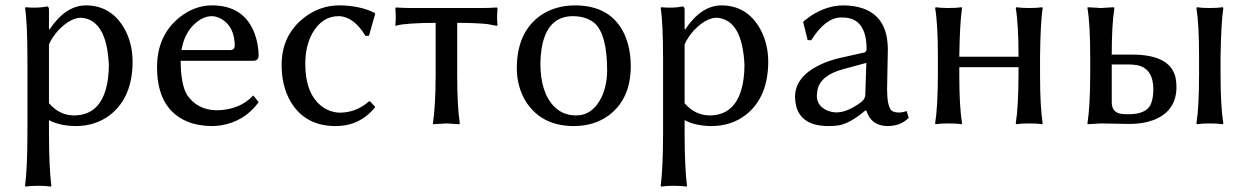

<svg xmlns="http://www.w3.org/2000/svg" viewBox="-20 -459 4654 714"><path d="M162.1 -293.9V-75.2Q200.7 -30.3 254.9 -29.8Q362.3 -29.8 381.3 -165Q384.8 -190.4 384.8 -217.8Q377 -385.7 282.2 -393.1Q242.2 -393.1 197.3 -346.7Q173.8 -320.8 162.1 -293.9ZM162.1 -352.1 164.1 -349.1Q223.6 -438.5 298.8 -439Q393.6 -439 442.9 -352.1Q472.7 -297.9 473.1 -231Q473.1 -97.7 390.1 -32.2Q335.9 9.8 261.2 9.8Q203.1 9.3 162.1 -12.2V32.2Q162.1 161.1 170.9 231.9L168.9 234.9Q150.9 231.9 122.1 231.9Q93.3 231.9 75.2 234.9L73.2 231.9Q82 163.6 82 32.2V-234.9Q82 -373 73.2 -429.2L75.2 -432.1Q119.1 -427.7 155.8 -435.1Q161.6 -433.1 162.1 -424.8Z M654.8 -272.9H838.9Q852.1 -274.9 853 -287.1Q853 -359.4 803.2 -388.7Q785.6 -398.4 768.6 -398.9Q732.9 -398.9 699.7 -366.2Q664.6 -331.1 654.8 -272.9ZM921.9 -104 941.9 -79.1Q889.2 -6.8 800.8 7.3Q783.7 9.8 767.6 9.8Q663.6 8.8 608.9 -56.2Q564 -110.8 564 -209Q564 -328.1 648.9 -395.5Q704.6 -439 768.6 -439Q887.7 -439 927.2 -333.5Q941.4 -294.4 941.9 -250Q939.9 -233.9 923.8 -232.9H651.9Q652.3 -144 675.8 -106Q713.4 -50.3 784.7 -48.8Q871.1 -49.8 921.9 -104Z M1239.3 -398.9Q1177.7 -398.9 1141.6 -335.4Q1115.7 -288.1 1115.2 -223.1Q1115.2 -105.5 1182.1 -59.6Q1210.9 -40.5 1245.1 -40Q1305.7 -41 1352.1 -82H1356.4L1375.5 -61Q1318.8 9.8 1228 9.8Q1114.3 9.8 1060.5 -81.5Q1027.3 -138.7 1027.3 -217.8Q1027.3 -327.1 1109.9 -392.6Q1168.9 -438.5 1240.2 -439Q1318.8 -438.5 1373 -411.1L1375.5 -408.2L1352.1 -326.2L1339.4 -325.2Q1295.4 -397.9 1239.3 -398.9Z M1600.1 -374Q1543.9 -374 1506.8 -371.1Q1469.7 -368.2 1460.9 -365.7L1452.1 -362.8L1450.2 -366.2Q1453.1 -389.2 1450.2 -429.2L1452.1 -431.2Q1482.4 -429.2 1506.8 -429.2H1772.9Q1798.3 -429.2 1828.1 -431.2L1830.1 -429.2Q1827.1 -388.2 1830.1 -366.2L1828.1 -362.8Q1828.1 -362.8 1791.5 -369.6Q1748.5 -374 1680.2 -374V-180.2Q1680.2 -63 1689.9 0L1688 2.9Q1686 2.9 1640.1 0L1590.8 2.9L1589.8 0Q1599.6 -61 1600.1 -180.2Z M1901.9 -205.1Q1901.9 -338.9 1990.2 -401.4Q2043.9 -438.5 2117.7 -439Q2252.4 -439 2302.2 -331.5Q2325.2 -280.8 2325.7 -213.9Q2325.7 -89.8 2242.2 -28.8Q2188.5 9.8 2113.8 9.8Q1996.6 9.8 1938 -77.6Q1902.3 -132.8 1901.9 -205.1ZM2110.8 -398.9Q2012.7 -398.9 1993.7 -275.9Q1989.7 -250 1989.7 -222.2Q1989.7 -113.8 2042 -61.5Q2074.2 -29.8 2122.6 -29.8Q2183.6 -29.8 2216.8 -97.2Q2237.3 -140.6 2237.8 -195.8Q2237.8 -332 2190.4 -373.5Q2160.2 -398.4 2110.8 -398.9Z M2525.9 -293.9V-75.2Q2564.5 -30.3 2618.7 -29.8Q2726.1 -29.8 2745.1 -165Q2748.5 -190.4 2748.5 -217.8Q2740.7 -385.7 2646 -393.1Q2606 -393.1 2561 -346.7Q2537.6 -320.8 2525.9 -293.9ZM2525.9 -352.1 2527.8 -349.1Q2587.4 -438.5 2662.6 -439Q2757.3 -439 2806.6 -352.1Q2836.4 -297.9 2836.9 -231Q2836.9 -97.7 2753.9 -32.2Q2699.7 9.8 2625 9.8Q2566.9 9.3 2525.9 -12.2V32.2Q2525.9 161.1 2534.7 231.9L2532.7 234.9Q2514.6 231.9 2485.8 231.9Q2457 231.9 2439 234.9L2437 231.9Q2445.8 163.6 2445.8 32.2V-234.9Q2445.8 -373 2437 -429.2L2439 -432.1Q2482.9 -427.7 2519.5 -435.1Q2525.4 -433.1 2525.9 -424.8Z M3201.7 -225.1 3116.7 -202.1Q3029.8 -178.7 3019.5 -122.6Q3018.1 -112.3 3017.6 -102.1Q3017.6 -67.4 3053.2 -49.3Q3071.3 -41 3091.8 -41Q3132.3 -41.5 3183.6 -80.1Q3197.3 -91.8 3197.8 -106ZM3201.7 -47.9H3197.8Q3141.1 0 3098.6 7.3Q3082 9.8 3061.5 9.8Q2960.4 9.8 2940.9 -64Q2937 -80.1 2936.5 -98.1Q2936.5 -173.8 3029.8 -218.3Q3062.5 -233.9 3102.5 -243.2L3195.8 -264.2Q3202.1 -268.1 3202.6 -275.9Q3202.6 -387.2 3122.6 -393.6Q3115.2 -394 3106.4 -394Q3048.8 -392.6 2996.6 -309.1L2983.4 -310.1L2966.8 -377L2969.7 -380.9Q3039.6 -438.5 3116.7 -439Q3280.3 -436.5 3281.7 -276.9Q3281.7 -272.5 3280.8 -231Q3278.8 -144.5 3278.8 -126Q3279.3 -63.5 3295.4 -47.9Q3304.2 -40.5 3324.7 -40.5Q3337.4 -41 3351.6 -45.9L3359.4 -21Q3329.6 9.8 3279.8 9.8Q3219.2 8.8 3201.7 -47.9Z M3467.8 -250Q3467.8 -369.1 3457.5 -429.2L3459.5 -432.1Q3477.5 -429.2 3507.3 -429.2Q3537.1 -429.2 3555.7 -432.1L3557.6 -429.2Q3549.3 -375 3547.4 -250V-248H3767.6V-250Q3767.6 -369.1 3757.3 -429.2L3759.8 -432.1Q3777.8 -429.2 3807.6 -429.2Q3837.4 -429.2 3855.5 -432.1L3857.4 -429.2Q3849.1 -375 3847.7 -250V-179.2Q3847.7 -63 3857.4 0L3855.5 2.9Q3837.4 0 3807.6 0Q3777.8 0 3759.8 2.9L3757.3 0Q3767.1 -61 3767.6 -179.2V-209H3547.4V-179.2Q3547.4 -63 3557.6 0L3555.7 2.9Q3537.6 0 3507.3 0Q3477.5 0 3459.5 2.9L3457.5 0Q3467.3 -61 3467.8 -179.2Z M4439 -250Q4439 -369.1 4429.2 -429.2L4431.2 -432.1Q4449.2 -429.2 4479 -429.2Q4508.8 -429.2 4527.3 -432.1L4529.3 -429.2Q4521 -375 4519 -250V-179.2Q4519 -63 4529.3 0L4527.3 2.9Q4509.3 0 4479 0Q4449.2 0 4431.2 2.9L4429.2 0Q4439 -61 4439 -179.2ZM4269 -126Q4269 -205.1 4208 -216.8Q4195.3 -218.8 4181.2 -219.2H4114.3V-79.1Q4114.3 -43.9 4144.5 -36.6Q4157.7 -33.7 4177.2 -34.2Q4239.3 -34.2 4257.8 -67.9Q4269 -90.3 4269 -126ZM4114.3 -258.8V-255.9H4190.9Q4329.6 -255.9 4351.1 -172.9Q4355 -155.3 4355 -136.2Q4355 -45.9 4270 -12.7Q4231.9 1.5 4182.1 2Q4161.1 2 4127.9 1Q4094.2 0 4074.2 0L4024.9 2.9L4023.9 0Q4033.7 -61 4034.2 -179.2V-250Q4034.2 -369.1 4023.9 -429.2L4024.9 -432.1Q4026.9 -432.1 4074.2 -429.2L4122.1 -432.1L4124 -429.2Q4114.3 -364.3 4114.3 -258.8Z"/></svg>

Font: Linux Biolinum Capitals O
Style: Small Caps
Weight: 400
Designer: Philipp H. Poll
Foundry: Philipp H. Poll
Version: Version 1.0.4